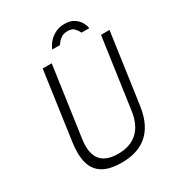

<svg xmlns="http://www.w3.org/2000/svg" viewBox="-209 -1021 1072 1162"><g transform="rotate(-30 327.0 -440.5)"><path d="M299 10Q217.5 10 170 -18.5Q122.5 -47 106.2 -104.5Q90 -162 102.5 -248L169.5 -723H232.5L163 -232.5Q154 -171.5 167.2 -130Q180.5 -88.5 215.5 -67.8Q250.5 -47 307 -47Q392.5 -47 443.5 -93.2Q494.5 -139.5 507.5 -232.5L577 -723H636.5L567.5 -235.5Q556.5 -154.5 523.5 -100Q490.5 -45.5 435 -17.8Q379.5 10 299 10ZM277 -793.5Q286.5 -818.5 305.8 -840.5Q325 -862.5 353.2 -876.8Q381.5 -891 418 -891Q456 -891 480.8 -875.8Q505.5 -860.5 519.2 -838Q533 -815.5 535.5 -793.5H481.5Q474.5 -810 459.2 -827Q444 -844 412 -844Q388.5 -844 372.5 -835Q356.5 -826 346.5 -814Q336.5 -802 330.5 -793.5Z"/></g></svg>

Font: Public Sans Thin ExtraLight
Style: Italic
Weight: 250
Italic angle: -8°
Version: Version 2.001